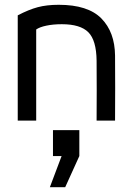

<svg xmlns="http://www.w3.org/2000/svg" viewBox="-20 -503 550 801"><path d="M54 0V-439Q100 -463 137.5 -473Q175 -483 225 -483Q347 -483 403 -426Q459 -369 460 -271Q461 -136 460 0H383Q384 -125 383 -250Q382 -335 348.5 -368.5Q315 -402 238 -402Q202 -402 173.5 -396Q145 -390 131 -380V0ZM311 40V148L252 278H188L237 148H201V40Z"/></svg>

Font: Kreadon
Style: Regular
Weight: 400
Designer: kohakuno
Foundry: StudioGnu
Version: Version 1.000;Glyphs 3.1.2 (3151)